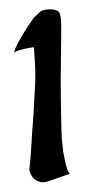

<svg xmlns="http://www.w3.org/2000/svg" viewBox="-20 -633 198 406"><path d="M112.3 -325.2Q113.3 -310.5 116.2 -298.8Q118.2 -288.1 121.1 -278.3Q124 -268.6 127.9 -265.6L83 -250Q70.3 -245.1 58.6 -250.5Q46.9 -255.9 42 -273.4Q44.9 -299.8 46.4 -327.1Q47.9 -354.5 49.8 -377Q51.8 -402.3 52.7 -427.7Q55.7 -468.8 54.2 -494.1Q52.7 -519.5 51.8 -533.2Q43 -532.2 31.7 -529.8Q20.5 -527.3 9.8 -522.5Q11.7 -529.3 16.6 -540Q21.5 -548.8 29.3 -562Q37.1 -575.2 50.8 -594.7Q56.6 -600.6 63.5 -606.9Q70.3 -613.3 85 -613.3Q102.5 -613.3 106 -605.5Q109.4 -597.7 109.4 -580.1Q109.4 -574.2 109.4 -556.2Q109.4 -538.1 108.9 -513.7Q108.4 -489.3 108.4 -461.4Q108.4 -433.6 108.9 -407.2Q109.4 -380.9 109.9 -358.9Q110.4 -336.9 112.3 -325.2Z"/></svg>

Font: Rancho
Style: Regular
Weight: 400
Designer: Font Diner, Inc
Foundry: Font Diner, Inc
Version: Version 1.000